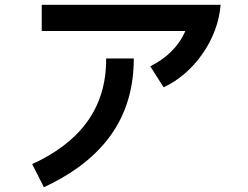

<svg xmlns="http://www.w3.org/2000/svg" viewBox="-20 -740 1040 805"><path d="M155 -720V-610H757C729 -545 678 -496 610 -462L666 -374C791 -431 894 -573 905 -720ZM115 -52 164 45C413 -71 541 -246 541 -495H425C427 -276 303 -138 115 -52Z"/></svg>

Font: KT Kiyosuna Sans Bold
Style: Regular
Weight: 700
Designer: [Zen Kaku Gothic] Yoshimichi Ohira
Version: Version 1.010;Glyphs 3.1.2 (3151)